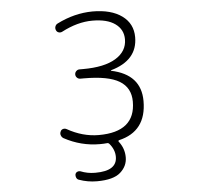

<svg xmlns="http://www.w3.org/2000/svg" viewBox="-62 -827 1123 1087"><g transform="rotate(-5 500.0 -284.0)"><path d="M579.1 -422.9Q578.1 -422.9 578.1 -421.4Q578.1 -419.9 579.1 -419.9Q747.1 -384.8 747.1 -233.4Q747.1 -60.5 588.9 -24.4Q586.9 -23.4 585.9 -21Q585 -18.6 586.9 -16.6Q619.1 24.4 619.1 75.2Q619.1 125 579.1 160.6Q539.1 196.3 445.3 196.3Q392.6 196.3 343.8 178.7Q334 175.8 329.6 166Q325.2 156.2 327.1 146.5Q330.1 136.7 338.9 132.8Q347.7 128.9 356.4 131.8Q395.5 147.5 437.5 147.5Q439.5 147.5 441.4 147.5Q563.5 147.5 563.5 67.4Q563.5 26.4 533.2 -8.8Q528.3 -14.6 521.5 -13.7Q502 -11.7 479.5 -11.7Q373 -11.7 277.3 -63.5Q267.6 -69.3 263.7 -80.1Q261.7 -85 261.7 -89.8Q261.7 -95.7 264.6 -101.6Q268.6 -112.3 278.8 -115.2Q289.1 -118.2 298.8 -113.3Q386.7 -63.5 478.5 -63.5Q686.5 -63.5 686.5 -235.4Q686.5 -314.5 623.5 -352.5Q560.5 -390.6 421.9 -390.6H401.4Q390.6 -390.6 382.8 -398.4Q375 -406.2 375 -417Q375 -427.7 382.8 -435.5Q390.6 -443.4 401.4 -443.4H421.9Q543 -443.4 607.9 -482.9Q672.9 -522.5 672.9 -590.8Q672.9 -646.5 627.4 -679.2Q582 -711.9 498 -711.9Q413.1 -711.9 322.3 -664.1Q312.5 -659.2 302.2 -662.6Q292 -666 288.1 -675.8Q283.2 -686.5 287.1 -697.3Q291 -708 300.8 -712.9Q399.4 -762.7 502.9 -763.7Q609.4 -763.7 670.4 -719.2Q731.4 -674.8 731.4 -597.7Q731.4 -465.8 579.1 -422.9Z"/></g></svg>

Font: Rounded Mgen+ 1m light
Style: Regular
Weight: 200
Designer: [Source Han Sans]
Ryoko NISHIZUKA  (kana & ideographs); Paul D. Hunt (Latin, Greek & Cyrillic); Wenlong ZHANG  (bopomofo
Version: Version 1.059.20150602